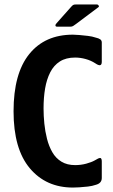

<svg xmlns="http://www.w3.org/2000/svg" viewBox="-20 -836 510 864"><path d="M438 -35Q438 -11 410 -4Q396 1 375.5 3.5Q355 6 336.5 7Q318 8 308 8Q187 8 114 -79Q41 -166 41 -335Q41 -505 111.5 -592.5Q182 -680 308 -680Q318 -680 336.5 -678.5Q355 -677 375.5 -674.5Q396 -672 410 -667Q424 -664 431 -659Q438 -654 438 -645V-558Q438 -531 409 -551Q389 -564 365 -570.5Q341 -577 318 -577Q277 -577 249.5 -559.5Q222 -542 206 -510.5Q190 -479 183 -438Q176 -397 176 -348Q176 -315 179.5 -280Q183 -245 191.5 -211.5Q200 -178 215.5 -151Q231 -124 256.5 -108.5Q282 -93 318 -93Q344 -93 368 -99.5Q392 -106 406 -114Q425 -126 431.5 -125Q438 -124 438 -109ZM297 -716H237Q230 -716 229.5 -721Q229 -726 235 -732L299 -804Q305 -811 309 -813.5Q313 -816 323 -816H416Q421 -816 424 -811Q427 -806 422 -803L322 -728Q314 -722 309 -719Q304 -716 297 -716Z"/></svg>

Font: Glory
Style: Bold
Weight: 700
Designer: Robert Leuschke
Foundry: Robert Leuschke
Version: Version 1.011